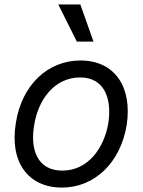

<svg xmlns="http://www.w3.org/2000/svg" viewBox="-20 -821 633 852"><path d="M394.9 -636.4 336.6 -801.1H238.6L321 -636.4ZM255 11.4C398.8 11.4 513.8 -98 541.9 -264.2C568.9 -437.5 486.9 -552.6 337.4 -552.6C191.4 -552.6 76.3 -443.2 50.4 -275.6C21.7 -103.7 103.3 11.4 255 11.4ZM256.4 -63.9C146 -63.9 113.3 -157.7 131.4 -264.2C148.4 -376.4 219.8 -477.3 335.9 -477.3C444.2 -477.3 476.9 -382.1 460.9 -275.6C441.8 -163 370.4 -63.9 256.4 -63.9Z"/></svg>

Font: Riot Sans 2.0
Style: Italic
Weight: 400
Italic angle: -9.39999°
Designer: Rasmus Andersson
Foundry: rsms
Version: Version 3.006;hotconv 1.0.109;makeotfexe 2.5.65596